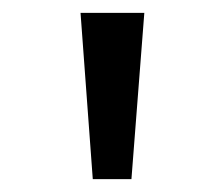

<svg xmlns="http://www.w3.org/2000/svg" viewBox="-20 -749 333 298"><path d="M124 -471H184L204 -729H105Z"/></svg>

Font: Noto Sans Devanagari UI Condensed
Style: Regular
Weight: 400
Width: 3
Designer: Jelle Bosma - Monotype Design Team
Foundry: Monotype Imaging Inc.
Version: Version 2.003